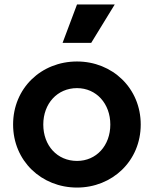

<svg xmlns="http://www.w3.org/2000/svg" viewBox="-20 -833 692 865"><path d="M327 12C485 12 614 -107 614 -272C614 -436 486 -556 327 -556C166 -556 39 -436 39 -272C39 -108 167 12 327 12ZM175 -272C175 -366 238 -436 327 -436C414 -436 477 -366 477 -272C477 -177 414 -108 327 -108C238 -108 175 -177 175 -272ZM262 -640H391L497 -813H327Z"/></svg>

Font: Mluvka
Style: Bold
Weight: 700
Designer: Modified by Jiří Krblich, Original typeface by Gumpita Rahayu
Foundry: Gumpita Rahayu & Jiří Krblich
Version: Version 2.000;Glyphs 3.1.1 (3134)